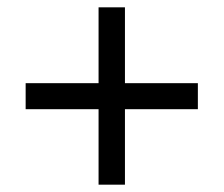

<svg xmlns="http://www.w3.org/2000/svg" viewBox="-20 -615 612 524"><path d="M321 -388H520V-317H321V-111H249V-317H50V-388H249V-595H321Z"/></svg>

Font: lguzrati15
Style: Book
Weight: 400
Designer: Jelle Bosma - Monotype Design Team, Universal Thirst
Foundry: Monotype Imaging Inc.
Version: Version 2.106